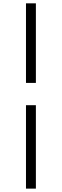

<svg xmlns="http://www.w3.org/2000/svg" viewBox="-20 -848 368 1144"><path d="M134.8 275.9V-221.2H193.8V275.9ZM193.8 -354H134.8V-828.1H193.8Z"/></svg>

Font: Source Han Serif TW SemiBold
Style: Regular
Weight: 600
Designer: Ryoko NISHIZUKA Ë•øÂ°öÊ∂ºÂ≠ê (kana & ideographs); Frank Grie√ühammer (Latin, Greek & Cyrillic); Wenlong ZHANG Âº†ÊñáÈæô 
Foundry: Adobe
Version: Version 2.003;hotconv 1.1.1;makeotfexe 2.6.0